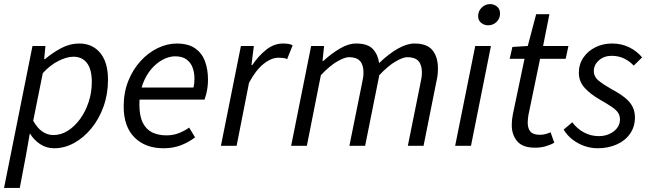

<svg xmlns="http://www.w3.org/2000/svg" viewBox="-30 -710 3169 935"><path d="M-10.3 205.1 128.2 -486.1H191.2L185.1 -422H189.1Q225.9 -453.2 268.2 -475.7Q310.4 -498.1 355.9 -498.1Q420 -498.1 457.9 -452.5Q495.9 -406.9 495.9 -321.7Q495.9 -251.9 474.2 -191.2Q452.5 -130.5 415 -84.9Q377.5 -39.4 331 -13.7Q284.4 12 233.7 12Q196.2 12 165.9 -7.9Q135.7 -27.7 116.9 -58.4H114.9L96.6 45.7L66.3 205.1ZM230.5 -52.3Q267 -52.3 300.6 -73.5Q334.2 -94.8 360.3 -130.9Q386.4 -166.9 401.8 -213.6Q417.1 -260.3 417.1 -310.5Q417.1 -372.9 393.2 -403.4Q369.3 -433.8 328.1 -433.8Q294.6 -433.8 253.7 -412.8Q212.8 -391.9 178.4 -353.8L131.7 -121.9Q153 -84.5 177.6 -68.4Q202.2 -52.3 230.5 -52.3Z M766.4 12Q677.6 12 624.9 -40.8Q572.3 -93.5 572.3 -191.4Q572.3 -260 594.8 -316Q617.3 -372 654.7 -412.8Q692 -453.6 738 -475.8Q783.9 -498 831.1 -498Q886.4 -498 919.8 -474.9Q953.1 -451.9 968 -412.1Q982.9 -372.2 982.9 -322Q982.9 -302.3 980.5 -284.8Q978.1 -267.2 974.2 -251.9Q970.3 -236.7 966 -224.8H629.4L637.2 -283.9H912.1Q915.1 -296.5 916 -306.1Q916.9 -315.7 916.9 -328Q916.9 -355.9 908.1 -380.4Q899.2 -405 878.6 -420.4Q858 -435.8 823 -435.8Q794 -435.8 763.2 -419.7Q732.4 -403.6 706.6 -373.5Q680.8 -343.3 664.8 -300Q648.7 -256.7 648.7 -203.2Q648.7 -144.5 665.9 -111.3Q683.1 -78.1 712.9 -64.4Q742.7 -50.8 780.6 -50.8Q813.1 -50.8 840.5 -61.5Q867.8 -72.1 891.1 -88.7L919.9 -41.2Q891 -18.4 852.5 -3.2Q814 12 766.4 12Z M1045.8 0 1143.2 -486.1H1206.2L1194.6 -393.2H1198.6Q1228.3 -437.4 1266.2 -467.7Q1304.1 -498.1 1348.6 -498.1Q1362.1 -498.1 1374.1 -496.2Q1386.2 -494.4 1395.1 -489.4L1368.3 -422.1Q1360.9 -426.2 1350.3 -427.6Q1339.7 -428.9 1326.5 -428.9Q1290.4 -428.9 1252.3 -397.8Q1214.2 -366.7 1182.6 -306.5L1122.3 0Z M1387.8 0 1485.2 -486.1H1548.2L1540.6 -413.2H1544.6Q1583.4 -448.9 1625 -473.5Q1666.6 -498.1 1703.9 -498.1Q1761.7 -498.1 1786.4 -470.5Q1811.1 -443 1816.1 -402.7Q1862.7 -447.6 1906.9 -472.8Q1951.1 -498.1 1988.4 -498.1Q2049.2 -498.1 2075.9 -465.6Q2102.6 -433.1 2102.6 -376.9Q2102.6 -359.7 2101 -344.8Q2099.3 -329.9 2094.6 -310L2032.6 0H1956.1L2016.6 -300.1Q2020.9 -319.8 2022.7 -331.9Q2024.6 -344 2024.6 -356.8Q2024.6 -394.2 2007.6 -412.9Q1990.6 -431.6 1953.5 -431.6Q1932.8 -431.6 1896.7 -410.8Q1860.6 -390.1 1817.2 -344L1748.1 0H1671.5L1732.1 -300.1Q1736.3 -319.8 1738.2 -331.9Q1740.1 -344 1740.1 -356.8Q1740.1 -394.2 1723.1 -412.9Q1706.1 -431.6 1669.7 -431.6Q1648.7 -431.6 1612.4 -410.8Q1576.1 -390.1 1532.6 -344L1464.3 0Z M2186.5 0 2284.3 -486H2360.8L2263.6 0ZM2347 -586.8Q2328 -586.8 2313.2 -598.6Q2298.4 -610.5 2298.4 -631.7Q2298.4 -656.3 2316 -673.2Q2333.6 -690.1 2356.5 -690.1Q2375.9 -690.1 2390.5 -678Q2405.1 -666 2405.1 -643.9Q2405.1 -619.4 2388 -603.1Q2371 -586.8 2347 -586.8Z M2575.7 9.2Q2514.5 9.2 2488.3 -22.6Q2462.1 -54.4 2462.1 -100.6Q2462.1 -113.8 2463.4 -126.2Q2464.7 -138.7 2467.3 -152.5L2524.3 -423.8H2452L2465.3 -481.4L2540.1 -486L2581 -640.9H2645.5L2614.7 -486H2738.1L2724.8 -423.8H2600.1L2543.2 -149.3Q2542.2 -140.3 2541 -131.9Q2539.8 -123.5 2539.8 -113.1Q2539.8 -84.1 2553.4 -68.8Q2566.9 -53.6 2598.6 -53.6Q2613.7 -53.6 2627.1 -57.2Q2640.4 -60.7 2651.2 -65.9L2669.3 -14.8Q2653.3 -5.8 2629.3 1.7Q2605.2 9.2 2575.7 9.2Z M2880.2 12Q2847.7 12 2815.8 0.9Q2783.9 -10.3 2757.5 -30.8Q2731.1 -51.4 2714.8 -78.9L2756.9 -114.5Q2780.2 -83.1 2813.7 -65.1Q2847.3 -47.1 2886.4 -47.1Q2914 -47.1 2937.4 -57.6Q2960.9 -68.1 2975 -86.4Q2989.1 -104.6 2989.1 -127.9Q2989.1 -145.9 2980.7 -159.7Q2972.3 -173.4 2951.1 -188.2Q2929.9 -202.9 2892.5 -224.2Q2846.6 -250.3 2817.8 -281.5Q2788.9 -312.7 2788.9 -355.4Q2788.9 -397.1 2810.8 -429.4Q2832.8 -461.7 2869.6 -479.9Q2906.5 -498.1 2950.5 -498.1Q2995.9 -498.1 3032.8 -480.3Q3069.8 -462.6 3097 -430.7L3056.2 -390.4Q3035.9 -412.2 3008.8 -425.2Q2981.7 -438.2 2949.2 -438.2Q2911.3 -438.2 2886.5 -416Q2861.8 -393.9 2861.8 -364.3Q2861.8 -335.7 2886.5 -316.2Q2911.3 -296.6 2948.1 -275.8Q2989.2 -253.9 3014.1 -233.5Q3039 -213.1 3050.5 -190.1Q3062 -167.1 3062 -138.3Q3062 -92.7 3038.3 -58.8Q3014.6 -24.9 2973.2 -6.5Q2931.8 12 2880.2 12Z"/></svg>

Font: Source Sans 3
Style: Italic
Weight: 200
Italic angle: -11°
Designer: Paul D. Hunt
Foundry: Adobe
Version: Version 3.046;hotconv 1.0.118;makeotfexe 2.5.65603